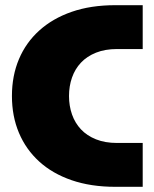

<svg xmlns="http://www.w3.org/2000/svg" viewBox="-20 -720 592 740"><path d="M424 0Q330 0 256 -25.5Q182 -51 131 -97.5Q80 -144 53 -208Q26 -272 26 -350Q26 -428 53 -492Q80 -556 131.5 -602.5Q183 -649 256.5 -674.5Q330 -700 424 -700H530V-531H431Q385 -531 350 -517Q315 -503 292 -478.5Q269 -454 257.5 -421Q246 -388 246 -350Q246 -312 257.5 -279Q269 -246 292 -221.5Q315 -197 350 -183Q385 -169 431 -169H530V0Z"/></svg>

Font: MuseoModerno Thin Black
Style: Regular
Weight: 900
Version: Version 1.002